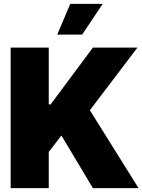

<svg xmlns="http://www.w3.org/2000/svg" viewBox="-20 -974 737 994"><path d="M35.2 0V-727.5H232.4V-433.6H242.2L460.9 -727.5H691.4L445.3 -403.3L697.3 0H460.9L297.9 -272.5L232.4 -187.5V0ZM276.4 -794.9 343.8 -954.1H511.7L405.3 -794.9Z"/></svg>

Font: Inter Tight Black
Style: Regular
Weight: 900
Designer: Rasmus Andersson
Foundry: rsms
Version: Version 3.004; ttfautohint (v1.8.4.7-5d5b)